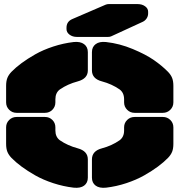

<svg xmlns="http://www.w3.org/2000/svg" viewBox="-20 -910 875 936"><path d="M509.8 -890.1H650.9Q672.4 -890.1 687.3 -879.4Q702.1 -868.7 702.1 -853V-844.2Q702.1 -831.1 694.6 -819.8Q687 -808.6 674.8 -803.2L522 -732.9Q516.1 -730 505.9 -730H355Q333.5 -730 318.8 -741.2Q304.2 -752.4 304.2 -768.1V-774.9Q304.2 -804.7 332 -816.9L495.1 -887.2Q502.4 -890.1 509.8 -890.1ZM250 -425.8V-411.1Q250 -389.6 235.4 -374.8Q220.7 -359.9 199.2 -359.9H61Q39.6 -359.9 24.7 -374.8Q9.8 -389.6 9.8 -411.1V-491.2Q9.8 -514.6 15.9 -530Q22 -545.4 36.1 -560.1Q56.6 -581.1 85.2 -602.3Q113.8 -623.5 152.1 -645.3Q190.4 -667 239.5 -683.1Q288.6 -699.2 338.9 -705.1Q371.6 -708.5 389.9 -694.8Q408.2 -681.2 408.2 -655.8V-566.9Q408.2 -526.4 358.9 -513.2Q309.6 -500 272 -474.1Q250 -458 250 -425.8ZM585 -411.1V-425.8Q585 -458 563 -474.1Q524.9 -500.5 477.1 -513.2Q428.2 -525.9 428.2 -566.9V-655.8Q428.2 -681.2 446.3 -694.8Q464.4 -708.5 497.1 -705.1Q563 -697.8 627 -671.1Q690.9 -644.5 730.5 -616.9Q770 -589.4 798.8 -560.1Q813 -545.4 819.1 -530Q825.2 -514.6 825.2 -491.2V-411.1Q825.2 -389.6 810.3 -374.8Q795.4 -359.9 773.9 -359.9H636.2Q614.7 -359.9 599.9 -374.8Q585 -389.6 585 -411.1ZM250 -289.1V-273.9Q250 -242.2 272 -226.1Q309.6 -200.2 358.9 -187Q408.2 -173.8 408.2 -132.8V-43.9Q408.2 -18.6 390.1 -5.1Q372.1 8.3 338.9 4.9Q288.6 -1 239.5 -17.1Q190.4 -33.2 152.1 -54.9Q113.8 -76.7 85.2 -97.9Q56.6 -119.1 36.1 -140.1Q22 -154.8 15.9 -170.2Q9.8 -185.5 9.8 -209V-289.1Q9.8 -310.5 24.7 -325.2Q39.6 -339.8 61 -339.8H199.2Q220.7 -339.8 235.4 -325.2Q250 -310.5 250 -289.1ZM585 -273.9V-289.1Q585 -310.5 599.9 -325.2Q614.7 -339.8 636.2 -339.8H773.9Q795.4 -339.8 810.3 -325.2Q825.2 -310.5 825.2 -289.1V-209Q825.2 -185.5 819.1 -170.2Q813 -154.8 798.8 -140.1Q778.3 -119.1 749.8 -97.9Q721.2 -76.7 682.9 -54.9Q644.5 -33.2 595.9 -17.1Q547.4 -1 497.1 4.9Q464.4 8.3 446.3 -5.1Q428.2 -18.6 428.2 -43.9V-132.8Q428.2 -174.3 477.1 -187Q524.9 -199.7 563 -226.1Q585 -242.2 585 -273.9Z"/></svg>

Font: Nastup Soft
Style: Regular
Weight: 400
Designer: Maksym Kobuzan
Foundry: Zakznak
Version: Version 1.020;hotconv 1.0.109;makeotfexe 2.5.65596